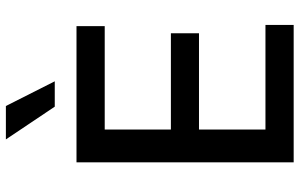

<svg xmlns="http://www.w3.org/2000/svg" viewBox="-200 -804 1004 643"><g transform="rotate(-90 301.5 -482.0)"><path d="M79.9 0V-727.3H535.9V-632.8H189.6V-411.2H512.1V-317.1H189.6V-94.5H540.1V0ZM351.2 -800.1H266.3L156.6 -963.8H268.5Z"/></g></svg>

Font: Inter UI Medium
Style: Regular
Weight: 500
Designer: Rasmus Andersson
Foundry: rsms
Version: 3.2;8d6f07862